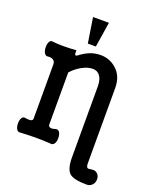

<svg xmlns="http://www.w3.org/2000/svg" viewBox="-157 -805 825 1031"><g transform="rotate(20 255.5 -289.5)"><path d="M79.1 -405.3V-95.7Q79.1 -84 63.5 -82Q52.7 -81.1 35.2 -84Q22.5 -86.9 15.6 -74.2Q8.8 -62.5 8.8 -43.9Q8.8 -25.4 15.6 -12.7Q22.5 1 35.2 -1Q88.9 -3.9 128.9 -3.9Q168 -3.9 210 -1Q223.6 2 232.4 -11.7Q239.3 -23.4 239.3 -43Q239.3 -61.5 232.4 -74.2Q223.6 -87.9 210 -84Q192.4 -78.1 181.6 -80.1Q168.9 -83 168.9 -95.7V-392.6Q193.4 -419.9 224.6 -437.5Q257.8 -456.1 287.1 -456.1Q311.5 -456.1 326.2 -438.5Q343.8 -418 343.8 -377V29.3Q343.8 95.7 369.1 118.2Q394.5 139.6 467.8 139.6Q487.3 139.6 500 125Q510.7 112.3 510.7 93.8Q510.7 76.2 500 64.5Q487.3 50.8 467.8 53.7Q448.2 57.6 442.4 54.7Q434.6 49.8 434.6 29.3V-400.4Q434.6 -468.8 390.6 -506.8Q352.5 -540 301.8 -540Q266.6 -540 235.4 -526.4Q216.8 -518.6 191.4 -501L190.4 -499L188.5 -498Q177.7 -490.2 173.8 -492.2Q168 -495.1 169.9 -519.5Q130.9 -516.6 96.7 -516.6Q61.5 -516.6 35.2 -519.5Q22.5 -523.4 15.6 -510.7Q8.8 -499 8.8 -479.5Q8.8 -460.9 15.6 -448.2Q22.5 -434.6 35.2 -435.5Q52.7 -437.5 63.5 -432.6Q79.1 -425.8 79.1 -405.3ZM283.2 -717.8H192.4L214.8 -574.2H260.7Z"/></g></svg>

Font: GungsuhChe
Style: Regular
Weight: 400
Monospace: yes
Version: Version 2.21